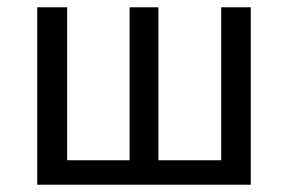

<svg xmlns="http://www.w3.org/2000/svg" viewBox="-20 -506 789 526"><path d="M82 0V-486H164V-67H335V-486H414V-67H586V-486H667V0Z"/></svg>

Font: Processing Sans Pro
Style: Regular
Weight: 400
Designer: Paul D. Hunt
Foundry: Adobe Systems Incorporated
Version: Version 2.020;PS 2.000;hotconv 1.0.86;makeotf.lib2.5.63406